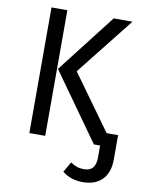

<svg xmlns="http://www.w3.org/2000/svg" viewBox="-97 -757 794 1037"><g transform="rotate(10 300.0 -239.0)"><path d="M100 -689H187V0H100ZM574 61Q574 134 535.5 172.5Q497 211 429 211Q364 211 317 174L350 117Q369 130 385.5 135.5Q402 141 425 141Q488 141 488 66V0H454L192 -368L441 -689H544L294 -373L511 -72H574Z"/></g></svg>

Font: Fira Mono
Style: Regular
Weight: 400
Designer: Carrois Corporate & Edenspiekermann AG
Foundry: Carrois Corporate GbR & Edenspiekermann AG
Version: Version 3.206